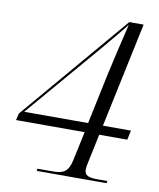

<svg xmlns="http://www.w3.org/2000/svg" viewBox="-81 -778 699 843"><g transform="rotate(10 268.5 -357.0)"><path d="M140 0H451L454 -10H413C371 -10 351 -15 351 -45C351 -51 353 -65 356 -76L383 -204H508L517 -246H392L491 -714H427L19 -234L12 -204H318L291 -78C279 -18 255 -10 206 -10H142ZM330 -584C366 -627 404 -672 427 -702C408 -623 388 -537 373 -469L326 -246H41Z"/></g></svg>

Font: Noto Serif Display Light
Style: Italic
Weight: 300
Italic angle: -12°
Designer: Monotype Design Team
Foundry: Monotype Imaging Inc.
Version: Version 2.009